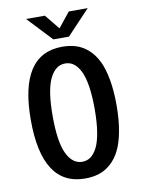

<svg xmlns="http://www.w3.org/2000/svg" viewBox="-97 -952 763 1029"><g transform="rotate(-10 285.0 -437.5)"><path d="M453.5 -886 328 -753H243L118 -886H220.5L286 -805.5L350.5 -886ZM282.5 11Q49 11 49 -348Q49 -706 282.5 -706Q324.5 -706 359 -694.8Q393.5 -683.5 423 -657.2Q452.5 -631 472.8 -590.2Q493 -549.5 504.2 -488.2Q515.5 -427 515.5 -348Q515.5 -268.5 504.2 -207Q493 -145.5 472.8 -104.8Q452.5 -64 423 -37.8Q393.5 -11.5 359 -0.2Q324.5 11 282.5 11ZM282.5 -80Q308 -80 328 -94.2Q348 -108.5 363.8 -139.2Q379.5 -170 388 -222.8Q396.5 -275.5 396.5 -348Q396.5 -420 388 -472.8Q379.5 -525.5 363.8 -556Q348 -586.5 328 -600.8Q308 -615 282.5 -615Q229.5 -615 198.8 -551.8Q168 -488.5 168 -348Q168 -207 198.8 -143.5Q229.5 -80 282.5 -80Z"/></g></svg>

Font: League Mono Narrow Medium
Style: Regular
Weight: 500
Width: 3
Designer: Tyler Finck
Foundry: The League of Moveable Type / Tyler Finck
Version: Version 2.210